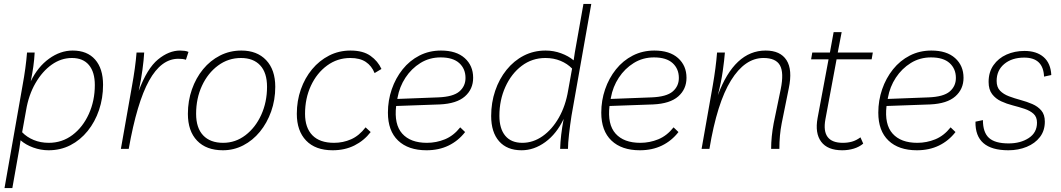

<svg xmlns="http://www.w3.org/2000/svg" viewBox="-20 -760 5414 980"><path d="M351 -502Q425 -502 465.5 -456Q506 -410 506 -327Q506 -259 485.5 -198.5Q465 -138 427.5 -91.5Q390 -45 339.5 -19Q289 7 228 7Q188 7 149.5 -7Q111 -21 85 -44L79 -3L43 200H3L95 -323Q112 -415 118 -492H157Q155 -455 150 -419.5Q145 -384 137 -345Q173 -419 230.5 -460.5Q288 -502 351 -502ZM347 -464Q292 -464 244 -430Q196 -396 161 -335.5Q126 -275 113 -196L93 -85Q117 -60 152 -45.5Q187 -31 229 -31Q297 -31 350 -71Q403 -111 433.5 -178.5Q464 -246 464 -326Q464 -392 434 -428Q404 -464 347 -464Z M929 -455Q920 -458 911 -459Q902 -460 890 -460Q803 -460 741 -348.5Q679 -237 637 0H597L654 -323Q662 -367 668 -410Q674 -453 677 -492H716Q714 -455 707 -403Q700 -351 688 -296Q731 -411 786.5 -456.5Q842 -502 899 -502Q910 -502 922 -500.5Q934 -499 942 -495Z M1212 -502Q1292 -502 1338.5 -453Q1385 -404 1385 -317Q1385 -250 1364 -191Q1343 -132 1306.5 -87.5Q1270 -43 1221.5 -18Q1173 7 1118 7Q1033 7 986 -42Q939 -91 939 -179Q939 -245 959.5 -303.5Q980 -362 1016.5 -406.5Q1053 -451 1103 -476.5Q1153 -502 1212 -502ZM1119 -31Q1182 -31 1233 -70Q1284 -109 1313.5 -174Q1343 -239 1343 -317Q1343 -389 1308 -426.5Q1273 -464 1210 -464Q1145 -464 1093 -425.5Q1041 -387 1011 -322.5Q981 -258 981 -179Q981 -107 1017 -69Q1053 -31 1119 -31Z M1678 7Q1590 7 1542.5 -42.5Q1495 -92 1495 -179Q1495 -245 1515.5 -303.5Q1536 -362 1573 -406.5Q1610 -451 1660 -476.5Q1710 -502 1769 -502Q1833 -502 1871 -475Q1909 -448 1927 -408L1892 -387Q1877 -424 1847 -444Q1817 -464 1768 -464Q1702 -464 1649.5 -425.5Q1597 -387 1567 -322.5Q1537 -258 1537 -179Q1537 -108 1574.5 -69.5Q1612 -31 1685 -31Q1731 -31 1772 -49Q1813 -67 1846 -110L1872 -86Q1838 -42 1789 -17.5Q1740 7 1678 7Z M2157 7Q2064 7 2012 -42.5Q1960 -92 1960 -185Q1960 -247 1979.5 -304Q1999 -361 2035 -406Q2071 -451 2121 -476.5Q2171 -502 2231 -502Q2309 -502 2352 -463.5Q2395 -425 2395 -363Q2395 -305 2353 -268Q2311 -231 2225 -227L2002 -219Q1991 -125 2033 -78Q2075 -31 2159 -31Q2207 -31 2251 -49Q2295 -67 2329 -110L2354 -86Q2319 -41 2269.5 -17Q2220 7 2157 7ZM2009 -261 2008 -255 2217 -263Q2293 -266 2324.5 -293Q2356 -320 2356 -362Q2356 -409 2324 -438Q2292 -467 2229 -467Q2172 -467 2126 -438.5Q2080 -410 2049.5 -363.5Q2019 -317 2009 -261Z M2642 7Q2568 7 2527.5 -39Q2487 -85 2487 -168Q2487 -236 2507.5 -296.5Q2528 -357 2565.5 -403.5Q2603 -450 2653.5 -476Q2704 -502 2765 -502Q2806 -502 2844 -488Q2882 -474 2908 -452L2914 -492L2958 -740H2998L2897 -169Q2890 -124 2884.5 -75.5Q2879 -27 2879 0H2839Q2841 -68 2857 -153Q2821 -77 2763.5 -35Q2706 7 2642 7ZM2646 -31Q2701 -31 2749.5 -65Q2798 -99 2832.5 -159.5Q2867 -220 2880 -299L2900 -410Q2876 -435 2841 -449.5Q2806 -464 2764 -464Q2696 -464 2643 -424Q2590 -384 2559.5 -316.5Q2529 -249 2529 -169Q2529 -103 2559 -67Q2589 -31 2646 -31Z M3246 7Q3153 7 3101 -42.5Q3049 -92 3049 -185Q3049 -247 3068.5 -304Q3088 -361 3124 -406Q3160 -451 3210 -476.5Q3260 -502 3320 -502Q3398 -502 3441 -463.5Q3484 -425 3484 -363Q3484 -305 3442 -268Q3400 -231 3314 -227L3091 -219Q3080 -125 3122 -78Q3164 -31 3248 -31Q3296 -31 3340 -49Q3384 -67 3418 -110L3443 -86Q3408 -41 3358.5 -17Q3309 7 3246 7ZM3098 -261 3097 -255 3306 -263Q3382 -266 3413.5 -293Q3445 -320 3445 -362Q3445 -409 3413 -438Q3381 -467 3318 -467Q3261 -467 3215 -438.5Q3169 -410 3138.5 -363.5Q3108 -317 3098 -261Z M3561 0 3618 -323Q3634 -415 3640 -492H3680Q3677 -453 3669 -396.5Q3661 -340 3644 -274Q3729 -502 3888 -502Q3963 -502 3994.5 -453Q4026 -404 4006 -309L3970 -131Q3958 -70 3958 0H3916Q3916 -62 3929 -131L3965 -305Q3982 -389 3961 -426.5Q3940 -464 3877 -464Q3782 -464 3711 -349.5Q3640 -235 3601 0Z M4279 7Q4204 7 4171.5 -36.5Q4139 -80 4153 -157L4209 -457H4120L4126 -492H4216L4235 -596H4276L4256 -492H4435L4429 -457H4250L4193 -151Q4171 -31 4282 -31Q4307 -31 4328.5 -37Q4350 -43 4372 -59L4386 -27Q4366 -10 4338 -1.5Q4310 7 4279 7Z M4660 7Q4567 7 4515 -42.5Q4463 -92 4463 -185Q4463 -247 4482.5 -304Q4502 -361 4538 -406Q4574 -451 4624 -476.5Q4674 -502 4734 -502Q4812 -502 4855 -463.5Q4898 -425 4898 -363Q4898 -305 4856 -268Q4814 -231 4728 -227L4505 -219Q4494 -125 4536 -78Q4578 -31 4662 -31Q4710 -31 4754 -49Q4798 -67 4832 -110L4857 -86Q4822 -41 4772.5 -17Q4723 7 4660 7ZM4512 -261 4511 -255 4720 -263Q4796 -266 4827.5 -293Q4859 -320 4859 -362Q4859 -409 4827 -438Q4795 -467 4732 -467Q4675 -467 4629 -438.5Q4583 -410 4552.5 -363.5Q4522 -317 4512 -261Z M5127 7Q4956 7 4959 -139L4997 -147Q4997 -84 5028 -56Q5059 -28 5128 -28Q5189 -28 5231 -55.5Q5273 -83 5273 -134Q5273 -163 5255.5 -179Q5238 -195 5209.5 -204.5Q5181 -214 5149.5 -222Q5118 -230 5090 -243Q5062 -256 5044 -279.5Q5026 -303 5026 -342Q5026 -392 5051 -427.5Q5076 -463 5117.5 -481.5Q5159 -500 5209 -500Q5271 -500 5307 -468.5Q5343 -437 5346 -377L5309 -369Q5305 -466 5208 -466Q5145 -466 5106 -433.5Q5067 -401 5067 -347Q5067 -315 5084.5 -297Q5102 -279 5130 -268.5Q5158 -258 5189.5 -249.5Q5221 -241 5249 -229Q5277 -217 5295 -196Q5313 -175 5313 -139Q5313 -93 5288 -60.5Q5263 -28 5220.5 -10.5Q5178 7 5127 7Z"/></svg>

Font: Livvic ExtraLight
Style: Italic
Weight: 275
Italic angle: -10°
Designer: Jacques Le Bailly, Baron von Fonthausen
Version: Version 1.001; ttfautohint (v1.8.2)